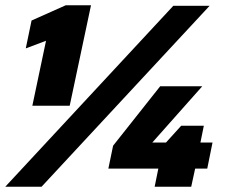

<svg xmlns="http://www.w3.org/2000/svg" viewBox="-38 -710 872 730"><path d="M85 -308 137 -555 60 -526 82 -632 212 -690H308L227 -308ZM-18 0 621 -688H759L120 0ZM550 0 564 -69H374L392 -156L571 -382H731L541 -168H593L651 -232H737L724 -168H770L750 -69H704L689 0Z"/></svg>

Font: Saira Expanded Black
Style: Italic
Weight: 900
Width: 7
Italic angle: -12°
Designer: Hector Gatti with collaboration of the Omnibus-Type team
Foundry: Omnibus-Type
Version: Version 1.101